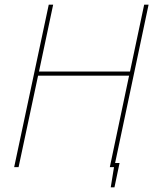

<svg xmlns="http://www.w3.org/2000/svg" viewBox="-20 -720 660 827"><path d="M465 -18 461 0H471L457 87H473L495 -18ZM540 -412H148L209 -700H190L41 0H60L144 -394H536L453 0H472L620 -700H601Z"/></svg>

Font: Advent Pro Thin
Style: Italic
Weight: 250
Italic angle: -12°
Version: Version 3.000